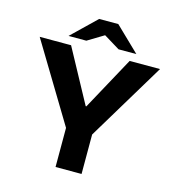

<svg xmlns="http://www.w3.org/2000/svg" viewBox="-126 -996 1018 1105"><g transform="rotate(15 382.5 -444.0)"><path d="M306 0V-233L24 -700H211L383 -383H387L560 -700H741L461 -235V0ZM183 -748 328 -888H442L408 -820L289 -748ZM481 -748 363 -820 328 -888H442L587 -748Z"/></g></svg>

Font: REM SemiBold
Style: Regular
Weight: 600
Designer: Octavio Pardo
Foundry: Ashler Design
Version: Version 1.005;gftools[0.9.28]